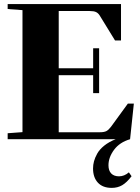

<svg xmlns="http://www.w3.org/2000/svg" viewBox="-20 -683 686 942"><path d="M17.6 0V-29.3L90.3 -34.7V-633.3L17.6 -638.7V-663.1H573.7V-484.4H544.4L469.2 -606.9Q461.9 -618.7 451.2 -623.8Q440.4 -628.9 420.4 -628.9H268.1V-348.1H437V-446.3H466.3V-226.1H437V-314H268.1V-34.2H471.2Q491.2 -34.2 502.2 -40Q513.2 -45.9 524.9 -61.5L607.4 -174.8H636.7L618.2 0Q566.9 15.1 539.6 52Q512.2 88.9 512.2 127.9Q512.2 153.8 525.6 168Q539.1 182.1 564 182.1Q589.8 182.1 612.3 162.6L625.5 181.6Q602.1 212.4 579.6 225.6Q557.1 238.8 528.3 238.8Q483.9 238.8 460.2 213.1Q436.5 187.5 436.5 143.6Q436.5 125.5 441.2 108.2Q445.8 90.8 457 70.6Q468.3 50.3 491.2 31.7Q514.2 13.2 547.4 0Z"/></svg>

Font: Elstob Grade
Style: Regular
Weight: 400
Designer: Peter S. Baker
Version: Version 1.015